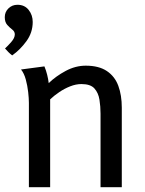

<svg xmlns="http://www.w3.org/2000/svg" viewBox="-42 -784 609 804"><path d="M144 -506Q151 -489 155.5 -471Q160 -453 162 -436Q192 -465 233 -487Q274 -509 317 -509Q372 -509 405.5 -486.5Q439 -464 453.5 -424.5Q468 -385 468 -333V0H379V-308Q379 -338 374.5 -366.5Q370 -395 353.5 -413.5Q337 -432 299 -432Q276 -432 252 -422.5Q228 -413 206.5 -398.5Q185 -384 168 -368V0H79V-353Q79 -372 76 -398.5Q73 -425 66 -451Q59 -477 46 -493ZM31 -764Q61 -764 78 -742.5Q95 -721 95 -692Q95 -648 69 -612Q43 -576 9 -552Q1 -558 -6.5 -565.5Q-14 -573 -21 -581Q-10 -591 5 -608Q20 -625 20 -640Q20 -652 9.5 -660Q-1 -668 -11.5 -679.5Q-22 -691 -22 -712Q-22 -734 -6.5 -749Q9 -764 31 -764Z"/></svg>

Font: Rosario Medium
Style: Regular
Weight: 500
Version: Version 1.201